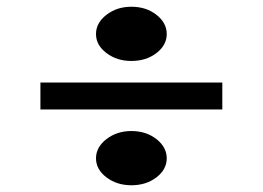

<svg xmlns="http://www.w3.org/2000/svg" viewBox="-20 -623 780 570"><path d="M370 -442Q327 -442 296 -465.5Q265 -489 265 -522Q265 -555 296 -579Q327 -603 370 -603Q414 -603 444.5 -579Q475 -555 475 -522Q475 -489 444.5 -465.5Q414 -442 370 -442ZM100 -298V-378H640V-298ZM370 -73Q327 -73 296 -96.5Q265 -120 265 -153Q265 -186 296 -210Q327 -234 370 -234Q414 -234 444.5 -210Q475 -186 475 -153Q475 -120 444.5 -96.5Q414 -73 370 -73Z"/></svg>

Font: Diplomata SC
Style: Regular
Weight: 400
Designer: Eduardo Rodriguez Tunni
Foundry: Eduardo Rodriguez Tunni
Version: Version 1.002; ttfautohint (v1.8.4.7-5d5b);gftools[0.9.23]